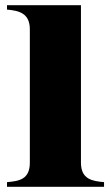

<svg xmlns="http://www.w3.org/2000/svg" viewBox="-20 -720 429 740"><path d="M7 -18V0H381V-18C337 -22 292 -28 292 -93V-700H7V-683C52 -679 95 -670 95 -607V-93C95 -28 53 -22 7 -18Z"/></svg>

Font: Sprat
Style: Bold
Weight: 700
Designer: Ethan Nakache
Foundry: Collletttivo
Version: Version 2.000;Glyphs 3.2 (3217)